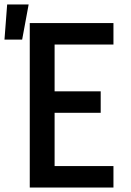

<svg xmlns="http://www.w3.org/2000/svg" viewBox="-66 -838 586 858"><path d="M67 0V-735H441V-639H178V-430H384V-334H178V-96H441V0ZM-46 -661 -34 -818H62L33 -661Z"/></svg>

Font: Iosevka Term
Style: Bold
Weight: 700
Monospace: yes
Designer: Belleve Invis
Foundry: Belleve Invis
Version: Version 30.0.1